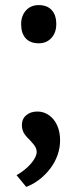

<svg xmlns="http://www.w3.org/2000/svg" viewBox="-20 -555 302 754"><path d="M45 133Q80 113 102 87Q124 61 124 42Q124 32 119 22.5Q114 13 98 -4Q78 -23 72 -36Q66 -49 66 -64Q66 -88 83 -102.5Q100 -117 127 -117Q152 -117 172.5 -102.5Q193 -88 204.5 -62.5Q216 -37 216 -4Q216 26 206 54Q196 82 178 106Q160 130 136 149Q112 168 83 179ZM63 -460Q63 -493 82 -514Q101 -535 132 -535Q165 -535 183 -515.5Q201 -496 201 -460Q201 -427 182 -406Q163 -385 132 -385Q99 -385 81 -404.5Q63 -424 63 -460Z"/></svg>

Font: Mach
Style: Regular
Weight: 400
Version: Version 1.002